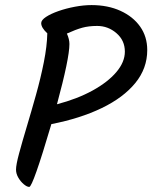

<svg xmlns="http://www.w3.org/2000/svg" viewBox="-20 -730 599 755"><path d="M95 5Q86 5 73.5 -5.5Q61 -16 52 -31.5Q43 -47 43 -63Q43 -82 55 -126.5Q67 -171 85 -231Q103 -291 121.5 -357Q140 -423 152.5 -486Q165 -549 166 -599Q142 -621 142 -639Q142 -651 161 -663.5Q180 -676 210 -686.5Q240 -697 274.5 -703.5Q309 -710 340 -710Q404 -710 453.5 -687.5Q503 -665 531 -625.5Q559 -586 559 -533Q559 -461 512 -403.5Q465 -346 380 -305Q295 -264 182 -242Q109 5 95 5ZM204 -320Q284 -341 344 -374Q404 -407 437.5 -446.5Q471 -486 471 -527Q471 -571 438 -599.5Q405 -628 362 -628Q329 -628 303.5 -621Q278 -614 243 -598Q253 -576 253 -557Q253 -501 204 -320Z"/></svg>

Font: Solitreo
Style: Regular
Weight: 400
Designer: Nathan Gross, Bryan Kirschen, Binghamton University
Foundry: Eli Heuer
Version: Version 1.100; ttfautohint (v1.8.4.7-5d5b)